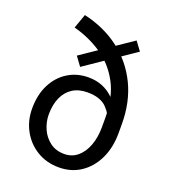

<svg xmlns="http://www.w3.org/2000/svg" viewBox="-142 -874 869 987"><g transform="rotate(20 293.0 -381.0)"><path d="M124.5 -693.8 152.3 -772Q262.7 -747.1 345.9 -684.6Q429.2 -622.1 475.8 -526.9Q522.5 -431.6 522.5 -309.1V-261.2Q522.5 -180.7 492.9 -119.6Q463.4 -58.6 411.9 -24.4Q360.4 9.8 293.9 9.8Q225.6 9.8 173.1 -22.2Q120.6 -54.2 91.1 -108.2Q61.5 -162.1 61.5 -228.5Q61.5 -303.7 89.8 -359.6Q118.2 -415.5 167.7 -446.5Q217.3 -477.5 280.3 -477.5Q363.3 -477.5 419.4 -421.6Q475.6 -365.7 475.6 -299.3L441.9 -299.8Q441.9 -332.5 407 -367.9Q372.1 -403.3 301.8 -403.3Q253.9 -403.3 220.7 -382.1Q187.5 -360.8 169.9 -321.5Q152.3 -282.2 152.3 -228.5Q152.3 -188.5 168.9 -150.6Q185.5 -112.8 217.8 -88.6Q250 -64.5 295.9 -64.5Q337.9 -64.5 368.4 -90.3Q398.9 -116.2 415.3 -160.6Q431.6 -205.1 431.6 -261.2V-310.1Q431.6 -424.3 389.6 -501.7Q347.7 -579.1 277.8 -625.5Q208 -671.9 124.5 -693.8ZM482.4 -691.9 220.2 -513.2 184.6 -562 446.8 -740.2Z"/></g></svg>

Font: RobotoDEMO
Style: Regular
Weight: 400
Designer: Christian Robertson
Foundry: Google
Version: Version 2.136